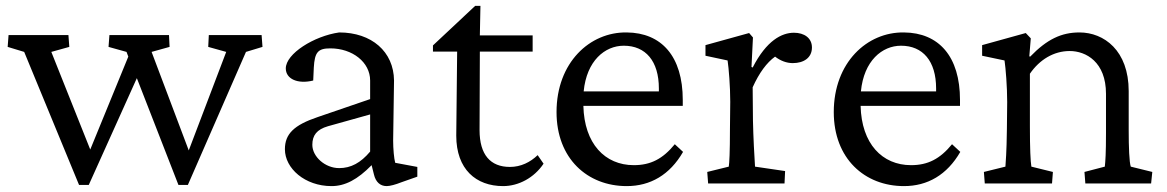

<svg xmlns="http://www.w3.org/2000/svg" viewBox="-20 -622 3957 651"><path d="M585 5H617L814 -446L870 -463L867 -503H688L686 -463L747 -446L620 -112L494 -446L555 -463L553 -503H351L348 -463L409 -446L415 -430L286 -115L154 -446L215 -463L212 -503H9L6 -463L62 -446L248 5H281L444 -357Z M1104 9C1150 9 1192 -13 1240 -62L1248 -30C1254 -5 1269 9 1291 9C1302 9 1321 4 1341 -4L1395 -23V-56L1320 -70C1316 -84 1313 -118 1313 -145L1316 -349C1315 -447 1240 -512 1130 -512C1045 -500 949 -440 949 -390C949 -354 990 -336 1042 -349L1044 -393C1047 -445 1058 -458 1100 -458C1175 -458 1235 -411 1235 -349V-286L1057 -225C977 -198 946 -168 946 -116C946 -51 1014 9 1104 9ZM1039 -131C1039 -163 1054 -183 1092 -194L1235 -234V-108C1203 -70 1170 -52 1130 -52C1082 -52 1039 -91 1039 -131Z M1823 -67 1803 -96C1778 -72 1746 -56 1709 -56C1643 -56 1606 -97 1606 -181L1607 -447H1786V-502H1607L1609 -602H1591L1448 -468V-447H1530L1527 -162C1527 -48 1594 9 1686 9C1738 9 1791 -19 1823 -67Z M2105 9C2185 9 2251 -29 2296 -107L2268 -133C2227 -83 2186 -62 2129 -62C2031 -62 1961 -135 1958 -263H2295V-283C2295 -431 2223 -511 2105 -512C1980 -514 1867 -410 1867 -242C1867 -84 1972 9 2105 9ZM1959 -312C1969 -416 2031 -467 2095 -467C2169 -467 2214 -415 2214 -322V-312Z M2381 0H2640L2642 -42L2540 -57C2538 -87 2534 -159 2533 -213L2532 -326C2554 -375 2580 -410 2608 -430C2626 -416 2647 -408 2668 -408C2705 -408 2733 -426 2733 -461C2733 -493 2707 -511 2672 -511C2631 -511 2579 -485 2532 -393L2528 -395L2533 -495L2520 -510L2372 -469V-433L2447 -417C2451 -390 2456 -329 2456 -277L2455 -184C2455 -106 2453 -69 2451 -57L2378 -39Z M3045 9C3125 9 3191 -29 3236 -107L3208 -133C3167 -83 3126 -62 3069 -62C2971 -62 2901 -135 2898 -263H3235V-283C3235 -431 3163 -511 3045 -512C2920 -514 2807 -410 2807 -242C2807 -84 2912 9 3045 9ZM2899 -312C2909 -416 2971 -467 3035 -467C3109 -467 3154 -415 3154 -322V-312Z M3319 0H3547L3550 -39L3477 -57C3474 -75 3472 -118 3472 -194V-372C3505 -420 3553 -449 3607 -449C3662 -449 3730 -412 3730 -304V-171C3730 -101 3728 -75 3726 -57L3657 -39L3660 0H3883L3887 -39L3814 -57C3809 -72 3807 -123 3807 -180V-313C3807 -451 3723 -512 3640 -512C3579 -512 3530 -489 3473 -430L3470 -431L3475 -492L3458 -510L3310 -469V-433L3386 -417C3390 -390 3395 -328 3395 -276L3394 -184C3393 -103 3390 -74 3389 -57L3316 -39Z"/></svg>

Font: TPK Tissa Web Quiz
Style: Regular
Weight: 400
Designer: Jacques Le Bailly, Suppakit Chalermlarp | Katatrad Co.,Ltd.
Foundry: Jacques Le Bailly, Cadson Demak Co.,Ltd.
Version: Version 5.000;Glyphs 3.1.2 (3151)